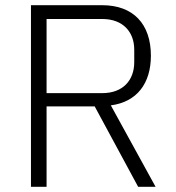

<svg xmlns="http://www.w3.org/2000/svg" viewBox="-20 -718 676 738"><path d="M159 -309H344L511 0H578L406 -313C506 -326 560 -397 560 -504C560 -626 492 -698 373 -698H99V0H159ZM159 -360V-645H373C453 -645 496 -595 496 -527V-479C496 -410 453 -360 373 -360Z"/></svg>

Font: IBM Plex Devanagari Light
Style: Regular
Weight: 300
Designer: Mike Abbink, Paul van der Laan, Pieter van Rosmalen, Erin McLaughlin
Foundry: Bold Monday
Version: Version 1.0